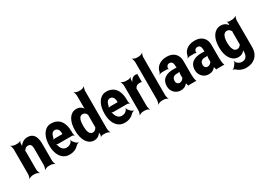

<svg xmlns="http://www.w3.org/2000/svg" viewBox="-7 -1731 3988 2894"><g transform="rotate(-30 1987.0 -284.0)"><path d="M247 -423C292 -423 311 -397 311 -337V-50C311 -26 300 11 291 24L293 26C305 14 339 0 362 0H401C424 0 458 14 470 26L471 24C462 11 452 -26 452 -50V-336C452 -460 412 -538 306 -538C256 -538 219 -517 191 -487C181 -477 168 -460 164 -450L168 -448C172 -459 174 -478 173 -493V-498C172 -511 180 -534 186 -542L183 -545C176 -537 154 -528 141 -528H91C68 -528 32 -542 20 -554L19 -552C28 -539 38 -502 38 -478V-50C38 -26 28 11 19 24L20 26C32 14 67 0 90 0H128C151 0 186 14 198 26L199 24C190 11 179 -26 179 -50V-359C179 -362 178 -378 176 -379L174 -375C176 -374 183 -383 185 -385C198 -407 219 -423 247 -423Z M717 -538C688 -538 662 -531 639 -518C573 -479 530 -390 530 -265V-246C530 -211 535 -178 544 -147C570 -55 632 10 728 10C800 10 854 -16 891 -57C902 -69 927 -80 938 -79L939 -83C927 -84 901 -98 890 -111L860 -146C853 -154 850 -169 851 -177L847 -178C846 -170 839 -153 833 -146C812 -120 783 -104 744 -104C692 -104 656 -140 643 -192C640 -206 630 -226 623 -233L622 -229C630 -223 649 -218 663 -218H900C912 -218 930 -209 937 -202L939 -204C934 -212 927 -234 927 -248V-278C927 -434 858 -538 717 -538ZM788 -326V-320C788 -317 788 -311 790 -310L792 -312C791 -314 786 -314 784 -314H663C650 -314 630 -308 622 -301L624 -297C632 -305 640 -328 644 -344C653 -389 675 -424 716 -424C762 -424 788 -387 788 -326Z M1268 13 1271 15C1277 8 1296 0 1308 0H1355C1378 0 1414 14 1427 26L1428 24C1419 11 1409 -26 1409 -50V-700C1409 -724 1419 -761 1428 -774L1427 -776C1415 -764 1380 -750 1357 -750H1319C1296 -750 1261 -764 1249 -776L1248 -774C1257 -761 1268 -724 1268 -700V-502C1268 -489 1270 -472 1274 -464L1278 -465C1275 -474 1263 -488 1255 -497C1232 -522 1201 -538 1159 -538C1131 -538 1105 -532 1083 -519C1016 -479 980 -387 980 -268V-258C980 -179 998 -112 1027 -66C1055 -24 1097 10 1158 10C1205 10 1237 -9 1261 -37C1270 -47 1281 -63 1284 -73L1281 -74C1277 -65 1276 -46 1278 -32C1281 -19 1275 5 1268 13ZM1268 -356V-172C1268 -170 1268 -156 1269 -155L1272 -159C1271 -160 1266 -152 1265 -150C1252 -123 1231 -104 1198 -104C1138 -104 1121 -178 1121 -258V-268C1121 -348 1138 -423 1199 -423C1232 -423 1252 -405 1265 -377C1266 -376 1271 -368 1272 -369L1269 -373C1268 -372 1268 -358 1268 -356Z M1678 -538C1649 -538 1623 -531 1600 -518C1534 -479 1491 -390 1491 -265V-246C1491 -211 1496 -178 1505 -147C1531 -55 1593 10 1689 10C1761 10 1815 -16 1852 -57C1863 -69 1888 -80 1899 -79L1900 -83C1888 -84 1862 -98 1851 -111L1821 -146C1814 -154 1811 -169 1812 -177L1808 -178C1807 -170 1800 -153 1794 -146C1773 -120 1744 -104 1705 -104C1653 -104 1617 -140 1604 -192C1601 -206 1591 -226 1584 -233L1583 -229C1591 -223 1610 -218 1624 -218H1861C1873 -218 1891 -209 1898 -202L1900 -204C1895 -212 1888 -234 1888 -248V-278C1888 -434 1819 -538 1678 -538ZM1749 -326V-320C1749 -317 1749 -311 1751 -310L1753 -312C1752 -314 1747 -314 1745 -314H1624C1611 -314 1591 -308 1583 -301L1585 -297C1593 -305 1601 -328 1605 -344C1614 -389 1636 -424 1677 -424C1723 -424 1749 -387 1749 -326Z M2219 -391 2220 -393C2218 -395 2217 -399 2217 -403L2218 -527C2218 -529 2220 -532 2221 -533L2219 -536C2218 -535 2216 -533 2214 -533C2206 -536 2193 -538 2184 -538C2147 -538 2122 -515 2103 -485C2097 -474 2089 -458 2087 -449L2090 -448C2094 -457 2094 -475 2093 -488V-497C2092 -511 2100 -534 2106 -542L2104 -545C2096 -537 2074 -528 2060 -528H2010C1987 -528 1952 -542 1940 -554L1938 -552C1947 -539 1958 -502 1958 -478V-50C1958 -26 1947 11 1938 24L1940 26C1952 14 1986 0 2009 0H2047C2070 0 2105 14 2117 26L2118 24C2109 11 2099 -26 2099 -50V-334C2099 -337 2099 -350 2097 -351L2095 -348C2096 -347 2101 -354 2102 -356C2116 -385 2141 -400 2178 -400C2191 -400 2212 -400 2219 -391Z M2422 -50V-700C2422 -724 2432 -761 2441 -774L2440 -776C2428 -764 2394 -750 2371 -750H2332C2309 -750 2275 -764 2263 -776L2261 -774C2270 -761 2281 -724 2281 -700V-50C2281 -26 2270 11 2261 24L2263 26C2275 14 2309 0 2332 0H2371C2394 0 2428 14 2440 26L2441 24C2432 11 2422 -26 2422 -50Z M2919 -128V-352C2919 -383 2915 -410 2905 -433C2877 -501 2816 -538 2727 -538C2664 -538 2613 -519 2578 -488C2554 -467 2532 -436 2525 -397C2523 -382 2512 -365 2504 -358L2506 -355C2514 -362 2535 -370 2550 -370H2640C2648 -370 2659 -364 2662 -359L2664 -361C2662 -366 2661 -383 2663 -390C2670 -419 2691 -434 2718 -434C2758 -434 2777 -404 2777 -353V-338C2777 -331 2779 -318 2783 -314L2786 -317C2783 -321 2771 -323 2765 -323H2723C2606 -323 2511 -279 2511 -148C2511 -125 2515 -104 2523 -85C2547 -30 2597 10 2668 10C2718 10 2754 -11 2778 -40C2781 -44 2786 -50 2787 -54L2783 -55C2782 -51 2784 -43 2785 -37C2787 -26 2790 -16 2794 -7C2795 -5 2794 1 2793 3L2796 5C2797 3 2801 0 2804 0H2931C2933 0 2934 2 2935 3L2937 1C2936 0 2935 -2 2935 -4C2935 -5 2937 -7 2937 -7L2934 -10C2923 -43 2919 -80 2919 -128ZM2652 -159C2652 -218 2689 -240 2736 -240H2758C2769 -240 2788 -246 2793 -253L2790 -256C2783 -249 2777 -225 2777 -211V-162C2777 -159 2777 -145 2779 -143L2782 -146C2780 -148 2775 -141 2773 -138C2759 -115 2735 -98 2705 -98C2675 -98 2652 -122 2652 -159Z M3406 -128V-352C3406 -383 3402 -410 3392 -433C3364 -501 3303 -538 3214 -538C3151 -538 3100 -519 3065 -488C3041 -467 3019 -436 3012 -397C3010 -382 2999 -365 2991 -358L2993 -355C3001 -362 3022 -370 3037 -370H3127C3135 -370 3146 -364 3149 -359L3151 -361C3149 -366 3148 -383 3150 -390C3157 -419 3178 -434 3205 -434C3245 -434 3264 -404 3264 -353V-338C3264 -331 3266 -318 3270 -314L3273 -317C3270 -321 3258 -323 3252 -323H3210C3093 -323 2998 -279 2998 -148C2998 -125 3002 -104 3010 -85C3034 -30 3084 10 3155 10C3205 10 3241 -11 3265 -40C3268 -44 3273 -50 3274 -54L3270 -55C3269 -51 3271 -43 3272 -37C3274 -26 3277 -16 3281 -7C3282 -5 3281 1 3280 3L3283 5C3284 3 3288 0 3291 0H3418C3420 0 3421 2 3422 3L3424 1C3423 0 3422 -2 3422 -4C3422 -5 3424 -7 3424 -7L3421 -10C3410 -43 3406 -80 3406 -128ZM3139 -159C3139 -218 3176 -240 3223 -240H3245C3256 -240 3275 -246 3280 -253L3277 -256C3270 -249 3264 -225 3264 -211V-162C3264 -159 3264 -145 3266 -143L3269 -146C3267 -148 3262 -141 3260 -138C3246 -115 3222 -98 3192 -98C3162 -98 3139 -122 3139 -159Z M3778 -31V-17C3778 57 3741 98 3682 98C3643 98 3614 80 3592 56C3586 48 3580 32 3579 24H3575C3576 32 3573 48 3567 57L3536 100C3528 111 3506 127 3496 129L3497 133C3506 131 3524 137 3533 146C3570 183 3627 208 3692 208C3725 208 3756 203 3784 193C3862 165 3920 96 3920 -18V-478C3920 -502 3930 -539 3939 -552L3938 -554C3925 -542 3889 -528 3866 -528H3815C3804 -528 3788 -535 3783 -542L3780 -539C3785 -533 3790 -514 3789 -504V-502C3787 -489 3788 -471 3792 -462L3795 -464C3792 -473 3781 -488 3772 -497C3748 -522 3716 -538 3670 -538C3642 -538 3616 -532 3594 -519C3524 -479 3486 -389 3486 -268V-258C3486 -178 3504 -112 3535 -67C3563 -24 3607 10 3669 10C3715 10 3747 -8 3771 -36C3776 -41 3782 -49 3784 -55L3781 -56C3778 -51 3778 -39 3778 -31ZM3778 -361V-166C3778 -163 3779 -149 3780 -148L3783 -151C3781 -152 3776 -145 3774 -142C3761 -119 3740 -104 3709 -104C3695 -104 3683 -108 3672 -116C3642 -140 3627 -193 3627 -258V-268C3627 -349 3648 -423 3710 -423C3740 -423 3759 -409 3772 -387C3774 -385 3781 -376 3783 -377L3781 -381C3779 -380 3778 -364 3778 -361Z"/></g></svg>

Font: Asimov
Style: EdgeExtreme
Weight: 500
Designer: Google
Version: Version 2.000980: 2014